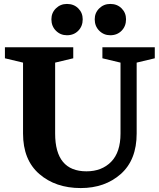

<svg xmlns="http://www.w3.org/2000/svg" viewBox="-20 -940 809 975"><path d="M5 -644V-700H352V-644L260 -622V-262Q260 -70 419 -70Q497 -70 544.5 -118.5Q592 -167 592 -262V-622L500 -644V-700H766V-644L674 -622V-262Q674 -128 593.5 -56.5Q513 15 390 15Q262 15 179.5 -56.5Q97 -128 97 -262V-622ZM241 -842Q241 -875 264 -897.5Q287 -920 320 -920Q355 -920 377.5 -897.5Q400 -875 400 -842Q400 -807 377.5 -784Q355 -761 320 -761Q287 -761 264 -784Q241 -807 241 -842ZM461 -842Q461 -875 484 -897.5Q507 -920 540 -920Q575 -920 597.5 -897.5Q620 -875 620 -842Q620 -807 597.5 -784Q575 -761 540 -761Q507 -761 484 -784Q461 -807 461 -842Z"/></svg>

Font: Volkhov
Style: Bold
Weight: 700
Designer: Cyreal (www.cyreal.org)
Foundry: Cyreal (www.cyreal.org)
Version: Version 1.010